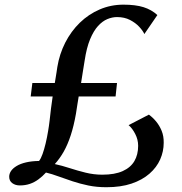

<svg xmlns="http://www.w3.org/2000/svg" viewBox="-20 -774 761 804"><path d="M425.5 10Q385 10 350 2.8Q315 -4.5 284 -14.8Q253 -25 225.2 -35.2Q197.5 -45.5 172.5 -51.5Q157.5 -35 140.8 -22.8Q124 -10.5 105 -4Q86 2.5 63 2.5Q44.5 2.5 31.5 -7Q18.5 -16.5 18.5 -34Q18.5 -46.5 26.2 -58Q34 -69.5 49.8 -79Q65.5 -88.5 89 -94Q112.5 -99.5 143.5 -100Q151.5 -110 158.2 -129Q165 -148 171 -173Q177 -198 181.5 -225.5Q185 -245.5 187.8 -269.5Q190.5 -293.5 193.5 -319.2Q196.5 -345 200.5 -370H108.5L115.5 -426.5H209.5Q211.5 -438 213.2 -449.2Q215 -460.5 216.8 -471.5Q218.5 -482.5 220 -493Q229 -548 253.2 -595.5Q277.5 -643 314.2 -678.8Q351 -714.5 397.5 -734.5Q444 -754.5 497 -754.5Q547.5 -754.5 581 -744Q614.5 -733.5 639 -711L584.5 -631.5Q578.5 -645 563 -661.8Q547.5 -678.5 524.2 -690.5Q501 -702.5 470 -702.5Q450 -702.5 429.5 -694Q409 -685.5 390.5 -665.2Q372 -645 357.2 -609.5Q342.5 -574 334.5 -520.5Q331 -499.5 327.2 -475.5Q323.5 -451.5 319.5 -426.5H470L464 -370H309.5Q307 -354.5 304 -336.2Q301 -318 298 -297.5Q289 -246.5 276.2 -207.5Q263.5 -168.5 246.8 -139Q230 -109.5 209.5 -87Q239.5 -80.5 271.8 -70Q304 -59.5 338.5 -51Q373 -42.5 408.5 -42.5Q460.5 -42.5 493.8 -57.5Q527 -72.5 542.8 -99.5Q558.5 -126.5 558.5 -163.5Q558.5 -189.5 546.2 -213.2Q534 -237 518.5 -250L603.5 -294Q620 -282 634 -265Q648 -248 657 -226Q666 -204 665.5 -176Q665.5 -140 650.8 -106.5Q636 -73 606 -46.8Q576 -20.5 531 -5.2Q486 10 425.5 10Z"/></svg>

Font: Merriweather 60pt Medium
Style: Italic
Weight: 500
Italic angle: -7.8°
Version: Version 2.101